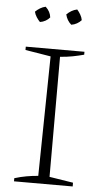

<svg xmlns="http://www.w3.org/2000/svg" viewBox="-58 -879 488 916"><g transform="rotate(5 186.5 -421.5)"><path d="M45 0V-15Q74 -24 102.5 -29Q131 -34 158 -36L167 -609L45 -629V-645H326V-631Q300 -624 271.5 -618.5Q243 -613 212 -611V-36L326 -18V0ZM123 -843Q146 -822 149 -794Q141 -784 128.5 -777Q116 -770 102 -768Q93 -777 85 -789.5Q77 -802 74 -815Q84 -825 96.5 -832.5Q109 -840 123 -843ZM274 -843Q283 -833 290.5 -820Q298 -807 300 -794Q291 -784 278.5 -777Q266 -770 252 -768Q231 -786 224 -815Q234 -825 246.5 -832.5Q259 -840 274 -843Z"/></g></svg>

Font: Piazzolla ExtraLight
Style: Regular
Weight: 200
Designer: Juan Pablo del Peral
Foundry: Huerta Tipografica
Version: Version 1.330